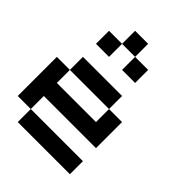

<svg xmlns="http://www.w3.org/2000/svg" viewBox="-245 -1023 1157 1157"><g transform="rotate(45 333.5 -444.5)"><path d="M444.4 -444.4H111.1V-555.6H444.4ZM111.1 -222.2V-111.1H0V-444.4H111.1V-333.3H444.4V-444.4H555.6V-222.2ZM555.6 0H111.1V-111.1H555.6ZM444.4 -666.7H333.3V-777.8H444.4ZM333.3 -777.8H222.2V-888.9H333.3ZM222.2 -666.7H111.1V-777.8H222.2Z"/></g></svg>

Font: Pixeloid Mono
Style: Regular
Weight: 400
Monospace: yes
Designer: GGBotNet
Foundry: GGBotNet
Version: 0.5